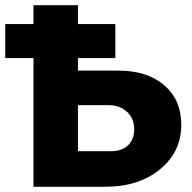

<svg xmlns="http://www.w3.org/2000/svg" viewBox="-36 -714 733 734"><path d="M92 0V-492H-16V-622H92V-694H262V-622H405V-492H262V-444H417Q527 -444 592 -388Q657 -332 657 -237Q657 -133 575.5 -66.5Q494 0 366 0ZM262 -136H389Q430 -136 453.5 -158.5Q477 -181 477 -220Q477 -261 449.5 -286.5Q422 -312 379 -312H262Z"/></svg>

Font: Cantarell Extra Bold
Style: Regular
Weight: 800
Designer: Dave Crossland, Nikolaus Waxweiler, Florian Fecher, Jacques Le Bailly, Eben Sorkin, Alexei Vanyashin, Alexios Zavras, Em
Version: Version 0.303